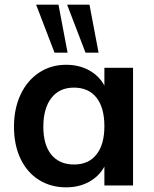

<svg xmlns="http://www.w3.org/2000/svg" viewBox="-20 -796 659 824"><path d="M551 -505V0H428V-81Q405 -39 362 -15.5Q319 8 264 8Q198 8 147 -24Q96 -56 68 -115Q40 -174 40 -252Q40 -330 68.5 -390.5Q97 -451 148 -484.5Q199 -518 264 -518Q319 -518 362 -494.5Q405 -471 428 -429V-505ZM428 -254Q428 -334 394 -377Q360 -420 297 -420Q235 -420 200.5 -375.5Q166 -331 166 -252Q166 -174 200.5 -132Q235 -90 298 -90Q360 -90 394 -133Q428 -176 428 -254ZM214 -570 135 -776H231L270 -570ZM347 -570 268 -776H364L403 -570Z"/></svg>

Font: Muli-Bold
Style: Bold
Weight: 700
Version: Version 2.000